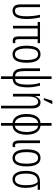

<svg xmlns="http://www.w3.org/2000/svg" viewBox="1346 -2162 1051 3784"><g transform="rotate(90 1872.0 -269.5)"><path d="M191 9Q131 9 98.5 -27Q66 -63 66 -158V-532H120V-164Q120 -102 133.5 -70.5Q147 -39 193 -39Q252 -39 276 -96.5Q300 -154 300 -266Q300 -329 293.5 -395.5Q287 -462 271 -532H324Q334 -482 340.5 -441Q347 -400 350.5 -360Q354 -320 354 -271Q354 -128 314 -59.5Q274 9 191 9Z M783 6Q738 6 717.5 -22.5Q697 -51 697 -111V-486H541V0H488V-486H412V-532H829V-486H751V-115Q751 -75 761.5 -58.5Q772 -42 798 -42Q815 -42 830 -47V-2Q815 6 783 6Z M1216 -267Q1216 -134 1175 -62Q1134 10 1049 10Q965 10 922.5 -62.5Q880 -135 880 -268Q880 -401 921 -471.5Q962 -542 1049 -542Q1134 -542 1175 -470.5Q1216 -399 1216 -267ZM935 -268Q935 -155 962.5 -96.5Q990 -38 1049 -38Q1107 -38 1134.5 -94.5Q1162 -151 1162 -267Q1162 -376 1136 -435Q1110 -494 1049 -494Q988 -494 961.5 -436.5Q935 -379 935 -268Z M1484 236V7Q1397 5 1361.5 -52.5Q1326 -110 1326 -230V-532H1380V-231Q1380 -140 1399.5 -92.5Q1419 -45 1484 -41V-760H1536V-41Q1601 -45 1624 -107.5Q1647 -170 1647 -290Q1647 -357 1639 -415Q1631 -473 1614 -532H1668Q1684 -468 1692.5 -411Q1701 -354 1701 -288Q1701 -147 1663.5 -72Q1626 3 1536 7V236Z M2063 236V-357Q2063 -428 2042.5 -461.5Q2022 -495 1985 -495Q1940 -495 1911 -447Q1882 -399 1882 -298V0H1828V-532H1870L1876 -440H1880Q1893 -480 1922.5 -511Q1952 -542 1998 -542Q2116 -542 2116 -370V236ZM1916 -606V-618L1965 -775H2028V-767L1950 -606Z M2404 236V9Q2319 2 2272.5 -70.5Q2226 -143 2226 -269Q2226 -343 2244.5 -402.5Q2263 -462 2302 -499Q2341 -536 2404 -541V-760H2457V-541Q2519 -536 2558.5 -497.5Q2598 -459 2616.5 -399Q2635 -339 2635 -267Q2635 -195 2617 -134.5Q2599 -74 2560 -35.5Q2521 3 2457 9V236ZM2404 -37V-495Q2345 -490 2313 -430Q2281 -370 2281 -268Q2281 -207 2293.5 -156.5Q2306 -106 2333.5 -74Q2361 -42 2404 -37ZM2457 -37Q2502 -42 2529 -75.5Q2556 -109 2568.5 -160Q2581 -211 2581 -267Q2581 -368 2548 -428.5Q2515 -489 2457 -495Z M2839 10Q2796 10 2771.5 -21.5Q2747 -53 2747 -128V-532H2801V-131Q2801 -84 2811 -62Q2821 -40 2846 -40Q2862 -40 2878 -47V2Q2870 6 2860.5 8Q2851 10 2839 10Z M3259 -267Q3259 -134 3218 -62Q3177 10 3092 10Q3008 10 2965.5 -62.5Q2923 -135 2923 -268Q2923 -401 2964 -471.5Q3005 -542 3092 -542Q3177 -542 3218 -470.5Q3259 -399 3259 -267ZM2978 -268Q2978 -155 3005.5 -96.5Q3033 -38 3092 -38Q3150 -38 3177.5 -94.5Q3205 -151 3205 -267Q3205 -376 3179 -435Q3153 -494 3092 -494Q3031 -494 3004.5 -436.5Q2978 -379 2978 -268Z M3513 10Q3431 10 3389 -61Q3347 -132 3347 -256Q3347 -389 3398.5 -460.5Q3450 -532 3565 -532H3720V-486H3613Q3655 -443 3668.5 -380.5Q3682 -318 3682 -248Q3682 -124 3637 -57Q3592 10 3513 10ZM3514 -38Q3629 -38 3629 -252Q3629 -295 3625 -338.5Q3621 -382 3607.5 -420Q3594 -458 3566 -486H3557Q3473 -486 3437 -427Q3401 -368 3401 -257Q3401 -149 3428 -93.5Q3455 -38 3514 -38Z"/></g></svg>

Font: Noto Sans ExtraCondensed Light
Style: Regular
Weight: 300
Width: 2
Designer: Monotype Design Team
Foundry: Monotype Imaging Inc.
Version: Version 2.013; ttfautohint (v1.8.4.7-5d5b)